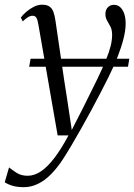

<svg xmlns="http://www.w3.org/2000/svg" viewBox="-81 -548 570 816"><path d="M82.5 -441.5Q79 -463.5 73.8 -472.2Q68.5 -481 58 -481Q47.5 -481 37.2 -474.5Q27 -468 15.5 -457L7.5 -473.5Q16 -485 30.8 -497.8Q45.5 -510.5 62.8 -519.2Q80 -528 98 -528Q119 -528 130.2 -519.5Q141.5 -511 146.5 -496Q151.5 -481 154.5 -461.5Q161 -418 167.2 -375Q173.5 -332 179.8 -288.8Q186 -245.5 192.5 -202.5Q199 -159.5 206 -116L224 4.5L275 -95.5Q309 -163 332 -210.8Q355 -258.5 369 -292.8Q383 -327 389.2 -352.2Q395.5 -377.5 395.5 -399.5Q395.5 -421.5 388.2 -435.2Q381 -449 374 -460.8Q367 -472.5 367 -488.5Q367 -506 377.2 -516.8Q387.5 -527.5 403.5 -527.5Q418.5 -527.5 429.5 -517.8Q440.5 -508 446.8 -490.2Q453 -472.5 453 -447Q453 -419.5 444 -383.8Q435 -348 418.8 -306.5Q402.5 -265 379.5 -219Q364.5 -189 345.8 -152.8Q327 -116.5 306.2 -78Q285.5 -39.5 264.2 -2Q243 35.5 223.2 69Q203.5 102.5 186.5 128.5Q162 166 135.5 192.8Q109 219.5 80 233.5Q51 247.5 20.5 247.5Q-4.5 247.5 -24.2 242.5Q-44 237.5 -61 226.5L-42.5 163.5Q-30 174 -10.5 186.5Q9 199 36.5 199Q66 199 94.5 179.2Q123 159.5 151.8 121.2Q180.5 83 210 27.5H164ZM468.5 -298.5 463 -264.5H43L49 -298.5Z"/></svg>

Font: Merriweather 120pt Light
Style: Italic
Weight: 300
Italic angle: -7.8°
Version: Version 2.101